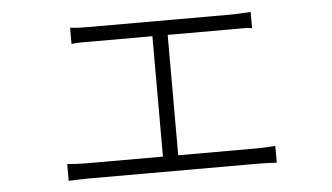

<svg xmlns="http://www.w3.org/2000/svg" viewBox="-41 -566 1083 626"><g transform="rotate(-5 500.0 -253.5)"><path d="M523 -57V-451H733C756 -451 780 -452 799 -449V-502C780 -501 758 -499 733 -499H271C258 -499 229 -499 208 -502V-449C229 -452 259 -451 271 -451H473V-57H226C204 -57 182 -58 160 -60V-5C183 -6 206 -7 226 -7H779C794 -7 821 -6 841 -5V-60C822 -58 802 -57 779 -57Z"/></g></svg>

Font: Spoqa Han Sans Neo Light
Style: Regular
Weight: 300
Designer: [Spoqa Han Sans Neo] Dong-huui Kim ___ Younghwa Kang ___ Yujin Lee ___ [Noto Sans] Ryoko NISHIZUKA ____ (kana & ideograp
Foundry: Spoqa (http://www.spoqa-han-sans.com)
Version: Version 1.100;hotconv 1.0.109;makeotfexe 2.5.65596